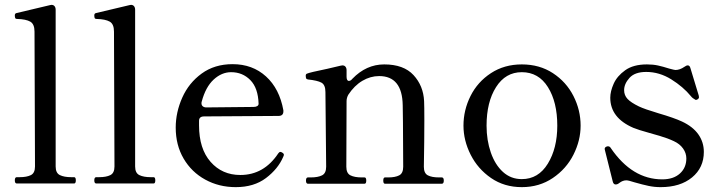

<svg xmlns="http://www.w3.org/2000/svg" viewBox="-20 -756 2959 790"><path d="M49 -1Q41 -1 41 -14Q41 -27 49 -27H61Q90 -27 107 -35.5Q124 -44 124 -71L122 -626Q122 -657 104.5 -667Q87 -677 51 -678Q44 -678 42.5 -682Q41 -686 41 -693Q41 -700 47 -702L186 -735L192 -736Q200 -736 204.5 -730.5Q209 -725 209 -716V-71Q209 -44 226.5 -35.5Q244 -27 273 -27H285Q292 -27 292 -14Q292 -1 285 -1Z M376 -1Q368 -1 368 -14Q368 -27 376 -27H388Q417 -27 434 -35.5Q451 -44 451 -71L449 -626Q449 -657 431.5 -667Q414 -677 378 -678Q371 -678 369.5 -682Q368 -686 368 -693Q368 -700 374 -702L513 -735L519 -736Q527 -736 531.5 -730.5Q536 -725 536 -716V-71Q536 -44 553.5 -35.5Q571 -27 600 -27H612Q619 -27 619 -14Q619 -1 612 -1Z M1148 -119Q1148 -116 1145 -110Q1124 -61 1074.5 -23.5Q1025 14 950 14Q881 14 824.5 -17Q768 -48 735.5 -103.5Q703 -159 703 -231Q703 -294 730 -354.5Q757 -415 810 -453.5Q863 -492 937 -492Q1019 -492 1074.5 -441.5Q1130 -391 1146 -302V-298Q1146 -279 1126 -279L820 -277Q799 -277 799 -259V-240Q799 -144 846.5 -90Q894 -36 969 -36Q1066 -36 1125 -125Q1129 -131 1134 -131Q1137 -131 1143 -127Q1148 -124 1148 -119ZM810 -338Q809 -336 809 -331Q809 -323 814.5 -318.5Q820 -314 829 -314L1023 -316Q1033 -316 1038.5 -319.5Q1044 -323 1044 -329Q1042 -394 1010 -426.5Q978 -459 931 -459Q892 -459 859 -428.5Q826 -398 810 -338Z M1798 -26Q1806 -26 1806 -13Q1806 0 1798 0H1564Q1557 0 1557 -13Q1557 -26 1564 -26H1578Q1606 -26 1622.5 -34.5Q1639 -43 1639 -70L1638 -253L1637 -323Q1635 -443 1540 -443Q1504 -443 1471 -423.5Q1438 -404 1413 -366Q1406 -353 1406 -340L1405 -70Q1405 -43 1422 -34.5Q1439 -26 1468 -26H1480Q1487 -26 1487 -13Q1487 0 1480 0H1247Q1239 0 1239 -13Q1239 -26 1247 -26H1259Q1288 -26 1305 -34.5Q1322 -43 1322 -70L1319 -377Q1319 -407 1302.5 -416Q1286 -425 1247 -429Q1241 -430 1239.5 -434Q1238 -438 1238 -445Q1238 -451 1243 -453Q1254 -458 1327 -473Q1395 -489 1383 -486L1389 -487Q1397 -487 1401.5 -481.5Q1406 -476 1406 -467V-440Q1406 -432 1408.5 -427.5Q1411 -423 1415 -423Q1423 -423 1430 -432Q1487 -491 1561 -491Q1641 -491 1681.5 -447Q1722 -403 1725 -340Q1726 -320 1726 -261Q1726 -180 1724 -70Q1724 -43 1740.5 -34.5Q1757 -26 1786 -26Z M1887 -239Q1887 -303 1916 -361Q1945 -419 2000 -455Q2055 -491 2127 -491Q2200 -491 2255 -455Q2310 -419 2339.5 -361Q2369 -303 2369 -239Q2369 -178 2339.5 -119.5Q2310 -61 2254.5 -23.5Q2199 14 2127 14Q2055 14 2000.5 -23.5Q1946 -61 1916.5 -119.5Q1887 -178 1887 -239ZM2273 -239Q2273 -336 2234.5 -397.5Q2196 -459 2127 -459Q2060 -459 2021 -397.5Q1982 -336 1982 -239Q1982 -179 1999.5 -128.5Q2017 -78 2049.5 -48.5Q2082 -19 2127 -19Q2195 -19 2234 -82.5Q2273 -146 2273 -239Z M2513 3Q2504 3 2501 -10L2469 -138L2468 -143Q2468 -150 2476 -153Q2478 -154 2482 -154Q2489 -154 2493 -147Q2581 -18 2705 -18Q2751 -18 2777.5 -42Q2804 -66 2804 -104Q2804 -126 2790.5 -145Q2777 -164 2753 -175Q2728 -187 2694 -197Q2660 -207 2652 -209Q2605 -222 2586 -230Q2491 -271 2491 -354Q2491 -380 2505 -411.5Q2519 -443 2552.5 -467Q2586 -491 2642 -491Q2667 -491 2687.5 -486.5Q2708 -482 2733 -474Q2755 -468 2759 -468Q2777 -468 2796 -481Q2804 -487 2810 -487Q2818 -487 2821 -475L2855 -363Q2856 -360 2856 -356Q2856 -350 2848 -346Q2846 -345 2842 -345Q2829 -352 2823 -360Q2791 -399 2742 -429.5Q2693 -460 2639 -460Q2592 -460 2570 -435.5Q2548 -411 2548 -385Q2548 -364 2562 -349Q2576 -334 2609 -318Q2632 -307 2689 -290Q2754 -271 2786 -256Q2831 -235 2853.5 -203Q2876 -171 2876 -131Q2876 -66 2827.5 -26Q2779 14 2698 14Q2673 14 2649 9Q2625 4 2590 -6Q2566 -14 2557 -14Q2542 -14 2528 -3Q2521 3 2513 3Z"/></svg>

Font: Shippori Mincho B1 Medium
Style: Regular
Weight: 500
Designer: FONTDASU
Foundry: FONTDASU / Google Inc. / but / Adobe
Version: Version 3.110; ttfautohint (v1.8.3)